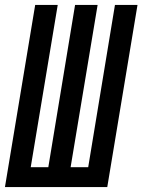

<svg xmlns="http://www.w3.org/2000/svg" viewBox="-33 -755 575 775"><path d="M-13 0 109 -735H200L91 -80H162L270 -735H361L252 -80H323L431 -735H522L400 0Z"/></svg>

Font: Iosevka SS04 Medium
Style: Italic
Weight: 500
Italic angle: -9°
Monospace: yes
Designer: Belleve Invis
Foundry: Belleve Invis
Version: Version 19.0.0; ttfautohint (v1.8.4)